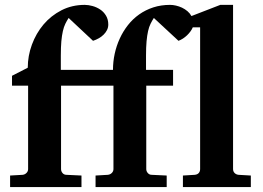

<svg xmlns="http://www.w3.org/2000/svg" viewBox="-20 -760 1067 780"><path d="M723.1 0V-46.9L771 -49.8Q781.7 -50.8 787.4 -57.1Q793 -63.5 793 -73.2V-648.9H763.2Q759.8 -640.6 753.7 -632.3Q747.6 -624 740 -616.7Q732.4 -609.4 723.4 -603.5Q714.4 -597.7 705.1 -594.2L605 -687Q597.7 -675.8 591.6 -663.3Q585.4 -650.9 581.5 -633.5Q577.6 -616.2 575.4 -592.3Q573.2 -568.4 573.2 -534.2V-476.1H683.1V-412.1H574.2V-73.2Q574.2 -64 580.6 -56.9Q586.9 -49.8 596.2 -49.8L657.2 -46.9V0H368.2V-46.9L418 -49.8Q427.7 -50.8 434.3 -57.4Q440.9 -64 440.9 -73.2V-412.1H228V-73.2Q228 -64 234.1 -56.9Q240.2 -49.8 250 -49.8L311 -46.9V0H21V-46.9L71.8 -49.8Q81.1 -50.8 87.6 -57.4Q94.2 -64 94.2 -73.2V-412.1H28.8V-452.1L92.8 -484.9Q92.8 -532.7 109.6 -578.6Q126.5 -624.5 156.7 -660.4Q187 -696.3 229.7 -718.3Q272.5 -740.2 324.2 -740.2Q338.9 -740.2 355.7 -735.6Q372.6 -731 387 -721.4Q401.4 -711.9 410.6 -696.5Q419.9 -681.2 419.9 -660.2Q419.9 -648.4 414.8 -638.2Q409.7 -627.9 401.1 -619.4Q392.6 -610.8 381.3 -604.5Q370.1 -598.1 357.9 -594.2L258.8 -687Q251.5 -675.8 245.4 -663.3Q239.3 -650.9 235.4 -633.5Q231.4 -616.2 229.2 -592.3Q227.1 -568.4 227.1 -534.2V-476.1H439Q439 -509.3 446 -541.7Q453.1 -574.2 466.6 -603.5Q480 -632.8 499.8 -658Q519.5 -683.1 545.4 -701.4Q571.3 -719.7 602.8 -730Q634.3 -740.2 670.9 -740.2Q682.1 -740.2 694.8 -737.3Q707.5 -734.4 719.5 -728.8Q731.4 -723.1 741.5 -714.6Q751.5 -706.1 757.8 -694.8L875 -740.2H926.8V-73.2Q926.8 -63.5 933.1 -57.1Q939.5 -50.8 949.2 -49.8L999 -46.9V0Z"/></svg>

Font: Charis SIL Viet
Style: Bold
Weight: 700
Foundry: SIL International
Version: Version 5.000